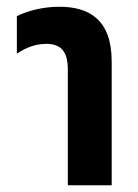

<svg xmlns="http://www.w3.org/2000/svg" viewBox="-20 -549 410 569"><path d="M181 0H311V-367C311 -489 246 -529 156 -529C99 -529 53 -513 30 -501V-390C54 -406 83 -419 117 -419C161 -419 181 -396 181 -343Z"/></svg>

Font: Noto Sans Thai UI ExtCond
Style: Bold
Weight: 700
Width: 2
Designer: Monotype Design Team
Foundry: Monotype Imaging Inc.
Version: Version 2.000